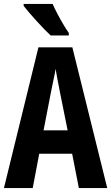

<svg xmlns="http://www.w3.org/2000/svg" viewBox="-20 -1005 564 974"><path d="M380 -51 346 -225H179L146 -51H0L175 -765H347L524 -51ZM283 -543Q275 -581 271 -605Q267 -629 262 -656Q259 -634 251.5 -600.5Q244 -567 240 -545L201 -344H323ZM247 -985Q256 -964 271 -935.5Q286 -907 302 -880Q318 -853 329 -838V-825H237Q224 -837 205 -856.5Q186 -876 165.5 -898.5Q145 -921 127.5 -941.5Q110 -962 100 -975V-985Z"/></svg>

Font: Noto Sans Tamil UI ExtraCondensed
Style: Bold
Weight: 700
Width: 2
Designer: Jelle Bosma - Monotype Design Team
Foundry: Monotype Imaging Inc.
Version: Version 2.004; ttfautohint (v1.8.4.7-5d5b)